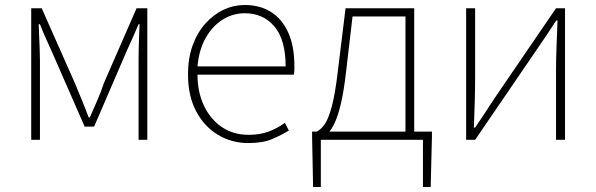

<svg xmlns="http://www.w3.org/2000/svg" viewBox="-20 -560 2388 769"><path d="M105 0V-527H147L280 -227Q294 -193 308 -159Q322 -125 335 -90H340Q355 -125 370 -159Q385 -193 396 -227L527 -527H570V0H535V-318Q535 -338 535.5 -362Q536 -386 537 -412Q538 -438 539 -463H535Q523 -435 511.5 -409Q500 -383 488 -357L357 -53H319L186 -357Q174 -383 162.5 -409Q151 -435 140 -463H135Q136 -438 137 -412Q138 -386 139 -362Q140 -338 140 -318V0Z M974 13Q908 13 853 -20Q798 -53 765.5 -114.5Q733 -176 733 -262Q733 -327 751.5 -378Q770 -429 802.5 -465.5Q835 -502 875.5 -521Q916 -540 960 -540Q1021 -540 1065.5 -512Q1110 -484 1134.5 -429.5Q1159 -375 1159 -297Q1159 -289 1159 -280.5Q1159 -272 1157 -261H771Q771 -192 796.5 -137.5Q822 -83 868 -51.5Q914 -20 976 -20Q1021 -20 1056 -33Q1091 -46 1121 -68L1137 -37Q1107 -19 1070 -3Q1033 13 974 13ZM771 -294H1124Q1124 -401 1079 -454Q1034 -507 960 -507Q913 -507 872 -481.5Q831 -456 804 -408.5Q777 -361 771 -294Z M1265 0V189H1234L1230 -13V-33H1710V-13L1705 189H1674V0ZM1604 -12V-494H1392L1366 -272Q1357 -194 1345.5 -145.5Q1334 -97 1321.5 -70Q1309 -43 1297 -30.5Q1285 -18 1276 -11L1249 -33Q1266 -42 1280.5 -62.5Q1295 -83 1308.5 -132Q1322 -181 1333 -274L1364 -527H1639V-12Z M1847 0V-527H1883V-249Q1883 -206 1881.5 -154Q1880 -102 1878 -49H1883Q1900 -74 1921.5 -106.5Q1943 -139 1959 -164L2207 -527H2243V0H2207V-277Q2207 -321 2209 -373Q2211 -425 2213 -478H2208Q2192 -453 2170 -420.5Q2148 -388 2131 -363L1883 0Z"/></svg>

Font: Noto Sans SC Thin
Style: Regular
Weight: 100
Designer: Ryoko NISHIZUKA 西塚涼子 (kana, bopomofo & ideographs); Paul D. Hunt (Latin, Greek & Cyrillic); Sandoll Communications 산돌커뮤니
Foundry: Adobe
Version: Version 2.004-H2;hotconv 1.0.118;makeotfexe 2.5.65603